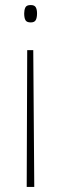

<svg xmlns="http://www.w3.org/2000/svg" viewBox="-20 -643 243 762"><path d="M127 -590Q127 -573 122 -563.5Q117 -554 102 -554Q86 -554 81 -563Q76 -572 76 -590Q76 -603 80.5 -613Q85 -623 102 -623Q117 -623 122 -614Q127 -605 127 -590ZM88 -444H112L116 99H86Z"/></svg>

Font: Noto Sans Kannada UI Condensed Thin
Style: Regular
Weight: 100
Width: 3
Designer: Jelle Bosma - Monotype Design Team
Foundry: Monotype Imaging Inc.
Version: Version 2.005; ttfautohint (v1.8.4.7-5d5b)